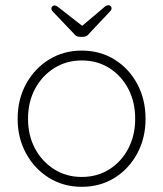

<svg xmlns="http://www.w3.org/2000/svg" viewBox="-20 -710 629 740"><path d="M541 -252Q541 -178 509 -118.5Q477 -59 421.5 -24.5Q366 10 295 10Q225 10 169 -24.5Q113 -59 80.5 -118.5Q48 -178 48 -252Q48 -327 80.5 -386.5Q113 -446 169 -480.5Q225 -515 295 -515Q366 -515 421.5 -480.5Q477 -446 509 -386.5Q541 -327 541 -252ZM501 -252Q501 -317 474.5 -367.5Q448 -418 401.5 -447.5Q355 -477 295 -477Q236 -477 189 -447.5Q142 -418 115 -367.5Q88 -317 88 -252Q88 -188 115 -137.5Q142 -87 189 -57.5Q236 -28 295 -28Q355 -28 401.5 -57.5Q448 -87 474.5 -137.5Q501 -188 501 -252ZM299 -568H289Q273 -568 265 -580L184 -665Q178 -671 178 -677Q178 -682 181.5 -685.5Q185 -689 190 -689Q197 -689 209 -679L300 -608L289 -604L379 -680Q384 -685 389 -687.5Q394 -690 398 -690Q403 -690 406.5 -686.5Q410 -683 410 -678Q410 -675 408.5 -672Q407 -669 404 -666L323 -580Q315 -568 299 -568Z"/></svg>

Font: Quicksand Variable Light
Style: Regular
Weight: 300
Designer: Andrew Paglinawan
Foundry: Andrew Paglinawan
Version: Version 3.004